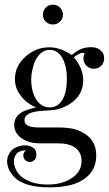

<svg xmlns="http://www.w3.org/2000/svg" viewBox="-20 -625 467 824"><path d="M114 -283Q114 -232 136 -197Q158 -164 193 -164Q228 -164 248 -197Q267 -229 267 -288Q267 -348 242 -385Q222 -411 194 -411Q159 -411 138 -376Q127 -361 121 -333Q114 -309 114 -283ZM136 42Q136 54 127.5 62Q119 70 108 70Q96 70 88 62Q80 54 80 42Q80 29 92 20Q64 20 51.5 34.5Q39 49 39.5 68.5Q40 88 51.5 108.5Q63 129 83 141Q123 167 184 167Q249 167 290 138Q330 111 330 65Q330 29 303 9Q277 -10 227 -10H149Q102 -10 71 -33Q41 -55 41 -89Q41 -123 73 -143Q89 -153 134 -164Q90 -184 68 -216Q44 -247 44 -286Q44 -336 81 -374Q102 -396 132 -410Q160 -422 192 -422Q238 -422 288 -389Q311 -408 329 -415Q346 -422 369.5 -422.5Q393 -423 408 -412Q427 -398 427 -375Q427 -356 414.5 -343Q402 -330 383 -330Q364 -330 351 -343Q338 -356 338 -375Q338 -387 344 -396Q333 -401 319.5 -394Q306 -387 297 -379Q337 -332 337 -280Q337 -216 280 -179Q266 -170 251 -164Q236 -158 219 -154Q214 -153 198.5 -152Q183 -151 157 -149Q85 -144 85 -109Q85 -78 146 -78H227Q271 -78 299 -71Q327 -63 350 -47Q393 -16 393 42Q393 106 343 142Q293 179 193 179Q85 179 42 136Q17 111 11.5 79.5Q6 48 29 21Q38 11 56 4.5Q74 -2 91.5 -1Q109 0 122.5 9Q136 18 136 37ZM207 -605Q225 -605 237.5 -592.5Q250 -580 250 -562Q250 -544 237.5 -532Q225 -520 207 -520Q189 -520 176.5 -532Q164 -544 164 -562Q164 -580 176.5 -592.5Q189 -605 207 -605Z"/></svg>

Font: Wachinanga
Style: Regular
Weight: 400
Designer: deFharo
Foundry: deFharo
Version: Wachinanga: Version 2.001 2013